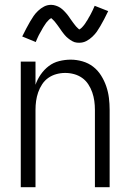

<svg xmlns="http://www.w3.org/2000/svg" viewBox="-20 -775 540 795"><path d="M66 0V-520H127V-424Q135 -447 149 -467Q163 -487 182 -501.5Q201 -516 225 -522Q249 -528 273 -528Q297 -528 321.5 -521Q346 -514 365.5 -499Q385 -484 398.5 -462.5Q412 -441 420 -417.5Q428 -394 431 -369.5Q434 -345 434 -320V0H373V-320Q373 -339 370.5 -357Q368 -375 362 -392.5Q356 -410 345.5 -426Q335 -442 320 -452.5Q305 -463 287 -468Q269 -473 250 -473Q231 -473 213 -468Q195 -463 180 -452.5Q165 -442 154.5 -426Q144 -410 138 -392.5Q132 -375 129.5 -357Q127 -339 127 -320V0ZM308 -598Q303 -598 298 -598.5Q293 -599 288.5 -600.5Q284 -602 279.5 -604.5Q275 -607 270.5 -610Q266 -613 262.5 -616Q259 -619 255 -622.5Q251 -626 248 -630Q245 -634 241.5 -638Q238 -642 235.5 -646Q233 -650 230 -654Q227 -658 224 -662.5Q221 -667 217.5 -671.5Q214 -676 211 -680Q208 -684 205 -687.5Q202 -691 197.5 -695Q193 -699 192 -700Q191 -699 187.5 -697Q184 -695 181.5 -692Q179 -689 176 -686Q173 -683 171.5 -681Q170 -679 168.5 -676.5Q167 -674 165.5 -672Q164 -670 162.5 -667.5Q161 -665 159 -662Q157 -659 155.5 -656Q154 -653 152 -649.5Q150 -646 148 -642.5Q146 -639 144 -635.5Q142 -632 140 -628Q138 -624 136 -619.5Q134 -615 132 -610.5Q130 -606 128 -601L72 -624Q81 -642 89 -657.5Q97 -673 104.5 -685.5Q112 -698 119 -708.5Q126 -719 137.5 -730Q149 -741 162.5 -748Q176 -755 192 -755Q197 -755 202 -754Q207 -753 211.5 -751.5Q216 -750 220.5 -748Q225 -746 229.5 -743Q234 -740 237.5 -737Q241 -734 245 -730Q249 -726 252 -722.5Q255 -719 258.5 -715Q262 -711 264.5 -707Q267 -703 270 -699Q273 -695 276 -690.5Q279 -686 282.5 -681.5Q286 -677 289 -673Q292 -669 295 -665.5Q298 -662 302 -658.5Q306 -655 308 -653Q309 -653 312.5 -655.5Q316 -658 318.5 -660.5Q321 -663 324 -666.5Q327 -670 328.5 -672Q330 -674 331.5 -676Q333 -678 334.5 -680.5Q336 -683 337.5 -685.5Q339 -688 341 -690.5Q343 -693 344.5 -696.5Q346 -700 348 -703Q350 -706 352 -709.5Q354 -713 356 -717Q358 -721 360 -725Q362 -729 364 -733Q366 -737 368 -742Q370 -747 372 -751L428 -729Q419 -710 411 -695Q403 -680 395.5 -667Q388 -654 381 -644Q374 -634 362.5 -623Q351 -612 337.5 -605Q324 -598 308 -598Z"/></svg>

Font: Iosevka Curly Light
Style: Regular
Weight: 300
Monospace: yes
Designer: Belleve Invis
Foundry: Belleve Invis
Version: Version 22.1.2; ttfautohint (v1.8.4)